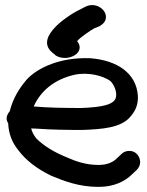

<svg xmlns="http://www.w3.org/2000/svg" viewBox="-20 -714 574 752"><path d="M12 -231C14 -190 27 -157 50 -128C81 -86 123 -54 180 -26C228 -6 288 18 366 18C427 18 470 -4 498 -32L516 -49C523 -56 529 -67 529 -79C529 -98 515 -123 487 -123C475 -123 464 -119 457 -112L438 -94C424 -80 402 -68 366 -68C318 -68 279 -81 241 -98C192 -118 152 -142 122 -172C112 -185 106 -196 102 -211C108 -211 117 -210 126 -210C178 -206 243 -205 301 -205H302C380 -208 452 -213 489 -255C507 -276 522 -299 520 -339C514 -428 438 -478 333 -486H332C215 -490 129 -449 86 -404C56 -369 31 -330 18 -278C13 -273 6 -261 6 -251C6 -244 7 -240 12 -231ZM112 -297C139 -358 193 -403 271 -421C326 -433 384 -417 412 -397C426 -384 441 -352 433 -329C423 -304 380 -294 298 -291C237 -291 165 -292 112 -297ZM195 -500V-499C204 -492 218 -487 234 -487C259 -487 292 -501 292 -529C292 -538 287 -547 282 -553L285 -556H286V-557C292 -565 338 -598 351 -604C359 -607 368 -610 374 -614C428 -648 368 -718 311 -686L294 -677C263 -663 213 -628 192 -603C175 -584 143 -543 185 -508Z"/></svg>

Font: Stray Cat
Style: BlkExt
Weight: 900
Version: Version 1.0